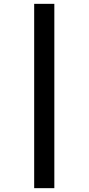

<svg xmlns="http://www.w3.org/2000/svg" viewBox="-20 -889 461 1000"><path d="M263 -869V91H158V-869Z"/></svg>

Font: Merriweather 20pt ExtraBold
Style: Regular
Weight: 800
Version: Version 2.100